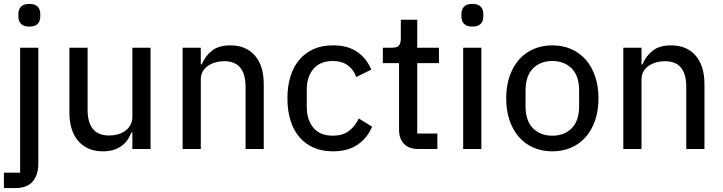

<svg xmlns="http://www.w3.org/2000/svg" viewBox="-21 -762 3699 982"><path d="M82 -518H175V75Q175 132 146.5 166Q118 200 56 200H-1V121H82ZM129 -626Q100 -626 86.5 -640Q73 -654 73 -677V-691Q73 -714 86.5 -728Q100 -742 129 -742Q158 -742 171.5 -728Q185 -714 185 -691V-677Q185 -654 171.5 -640Q158 -626 129 -626Z M656 -85H651Q644 -66 632.5 -48.5Q621 -31 603.5 -17.5Q586 -4 562 4Q538 12 506 12Q426 12 380 -40Q334 -92 334 -187V-518H427V-201Q427 -69 537 -69Q559 -69 580.5 -74.5Q602 -80 618.5 -92Q635 -104 645.5 -122Q656 -140 656 -164V-518H749V0H656Z M913 0V-518H1006V-433H1011Q1029 -476 1063.5 -503Q1098 -530 1157 -530Q1237 -530 1282.5 -478Q1328 -426 1328 -331V0H1235V-317Q1235 -449 1126 -449Q1103 -449 1081.5 -443Q1060 -437 1043 -425.5Q1026 -414 1016 -396.5Q1006 -379 1006 -355V0Z M1682 12Q1626 12 1583 -7Q1540 -26 1510 -61Q1480 -96 1464.5 -146.5Q1449 -197 1449 -259Q1449 -321 1464.5 -371Q1480 -421 1510 -456.5Q1540 -492 1583 -511Q1626 -530 1682 -530Q1759 -530 1807 -496Q1855 -462 1878 -406L1801 -368Q1788 -406 1757.5 -428Q1727 -450 1682 -450Q1615 -450 1581.5 -409Q1548 -368 1548 -304V-214Q1548 -150 1581.5 -109Q1615 -68 1682 -68Q1730 -68 1762 -91Q1794 -114 1814 -156L1882 -114Q1857 -55 1807 -21.5Q1757 12 1682 12Z M2118 0Q2070 0 2045 -26.5Q2020 -53 2020 -98V-439H1937V-518H1983Q2009 -518 2019 -529Q2029 -540 2029 -566V-661H2113V-518H2224V-439H2113V-79H2216V0Z M2395 -626Q2366 -626 2352.5 -640Q2339 -654 2339 -677V-691Q2339 -714 2352.5 -728Q2366 -742 2395 -742Q2424 -742 2437.5 -728Q2451 -714 2451 -691V-677Q2451 -654 2437.5 -640Q2424 -626 2395 -626ZM2348 -518H2441V0H2348Z M2804 12Q2751 12 2707.5 -7Q2664 -26 2633 -61.5Q2602 -97 2585 -147Q2568 -197 2568 -259Q2568 -321 2585 -371Q2602 -421 2633 -456.5Q2664 -492 2707.5 -511Q2751 -530 2804 -530Q2857 -530 2900.5 -511Q2944 -492 2975 -456.5Q3006 -421 3023 -371Q3040 -321 3040 -259Q3040 -197 3023 -147Q3006 -97 2975 -61.5Q2944 -26 2900.5 -7Q2857 12 2804 12ZM2804 -68Q2865 -68 2903 -106Q2941 -144 2941 -220V-298Q2941 -374 2903 -412Q2865 -450 2804 -450Q2743 -450 2705 -412Q2667 -374 2667 -298V-220Q2667 -144 2705 -106Q2743 -68 2804 -68Z M3167 0V-518H3260V-433H3265Q3283 -476 3317.5 -503Q3352 -530 3411 -530Q3491 -530 3536.5 -478Q3582 -426 3582 -331V0H3489V-317Q3489 -449 3380 -449Q3357 -449 3335.5 -443Q3314 -437 3297 -425.5Q3280 -414 3270 -396.5Q3260 -379 3260 -355V0Z"/></svg>

Font: IBM Plex Sans Thai Text
Style: Regular
Weight: 450
Designer: Mike Abbink, Paul van der Laan, Pieter van Rosmalen, Ben Mitchell, Mark Frömberg
Foundry: Bold Monday
Version: Version 1.1